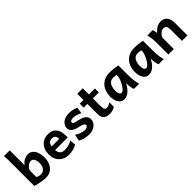

<svg xmlns="http://www.w3.org/2000/svg" viewBox="264 -2074 3380 3380"><g transform="rotate(-45 1953.5 -384.5)"><path d="M202.6 -781.2V-412.6Q219.2 -433.1 238.5 -450.4Q257.8 -467.8 280.5 -480.5Q303.2 -493.2 329.3 -500.5Q355.5 -507.8 385.3 -507.8Q421.4 -507.8 451.4 -489.7Q481.4 -471.7 503.2 -439.2Q524.9 -406.7 537.1 -361.8Q549.3 -316.9 549.3 -263.7Q549.3 -200.7 533 -149.9Q516.6 -99.1 486.3 -63Q456.1 -26.9 413.1 -7.3Q370.1 12.2 317.4 12.2Q282.2 12.2 248.8 8.1Q215.3 3.9 183.8 -2.7Q152.3 -9.3 123 -16.8Q93.8 -24.4 65.9 -31.7V-609.4Q65.9 -640.6 65.2 -672.1Q64.5 -703.6 63 -732.2Q61.5 -760.7 58.6 -781.2ZM202.6 -117.2Q216.8 -110.4 228.5 -105.7Q240.2 -101.1 251 -98.1Q261.7 -95.2 272.5 -94Q283.2 -92.8 295.4 -92.8Q321.8 -92.8 344.2 -104Q366.7 -115.2 383.1 -135.3Q399.4 -155.3 408.4 -183.6Q417.5 -211.9 417.5 -246.6Q417.5 -279.3 411.9 -305.7Q406.2 -332 395.5 -350.3Q384.8 -368.7 369.1 -378.4Q353.5 -388.2 333.5 -388.2Q314.5 -388.2 295.7 -380.6Q276.9 -373 259.5 -359.6Q242.2 -346.2 227.5 -327.1Q212.9 -308.1 202.6 -285.6Z M771 -219.7Q775.9 -156.2 806.9 -128.2Q837.9 -100.1 893.1 -100.1Q941.4 -100.1 987.1 -111.1Q1032.7 -122.1 1078.6 -149.4L1088.9 -36.6Q1062.5 -23.4 1037.4 -14.2Q1012.2 -4.9 987.1 1Q961.9 6.8 935.5 9.5Q909.2 12.2 880.9 12.2Q832.5 12.2 788.3 -4.2Q744.1 -20.5 710.4 -52.5Q676.8 -84.5 657 -131.8Q637.2 -179.2 637.2 -241.7Q637.2 -302.2 654.1 -351.3Q670.9 -400.4 702.6 -435.3Q734.4 -470.2 779.3 -489Q824.2 -507.8 880.9 -507.8Q921.9 -507.8 952.9 -497.8Q983.9 -487.8 1006.6 -470.5Q1029.3 -453.1 1044.7 -429.4Q1060.1 -405.8 1069.1 -378.2Q1078.1 -350.6 1082 -320.3Q1085.9 -290 1085.9 -259.8V-251Q1085.9 -245.6 1086.2 -239.7Q1086.4 -233.9 1086.4 -228.5V-219.7ZM874 -405.3Q831.5 -405.3 806.9 -382.6Q782.2 -359.9 773.9 -307.6H961.9Q961.9 -359.4 939.7 -382.3Q917.5 -405.3 874 -405.3Z M1558.1 -352.1Q1544.4 -359.4 1526.9 -367.4Q1509.3 -375.5 1488.8 -382.3Q1468.3 -389.2 1445.1 -393.8Q1421.9 -398.4 1396.5 -398.4Q1375 -398.4 1360.6 -394.5Q1346.2 -390.6 1337.4 -384.8Q1328.6 -378.9 1324.7 -371.3Q1320.8 -363.8 1320.8 -356.4Q1320.8 -347.7 1324 -340.8Q1327.1 -334 1337.4 -328.1Q1347.7 -322.3 1366.9 -316.9Q1386.2 -311.5 1418.5 -305.2Q1456.5 -297.4 1490.2 -285.9Q1523.9 -274.4 1549.3 -256.6Q1574.7 -238.8 1589.4 -213.6Q1604 -188.5 1604 -153.8Q1604 -118.7 1587.4 -88.4Q1570.8 -58.1 1542.2 -35.6Q1513.7 -13.2 1474.9 -0.5Q1436 12.2 1391.6 12.2Q1358.9 12.2 1328.4 7.8Q1297.9 3.4 1271 -4.4Q1244.1 -12.2 1222.2 -22.5Q1200.2 -32.7 1184.1 -43.9L1210.9 -163.1Q1229 -148.4 1252 -136.2Q1274.9 -124 1299.3 -115.2Q1323.7 -106.4 1348.1 -101.8Q1372.6 -97.2 1394 -97.2Q1411.1 -97.2 1425.5 -100.8Q1439.9 -104.5 1450.2 -110.8Q1460.4 -117.2 1466.3 -125Q1472.2 -132.8 1472.2 -141.6Q1472.2 -152.3 1467.3 -161.6Q1462.4 -170.9 1449.7 -179.2Q1437 -187.5 1414.8 -195.3Q1392.6 -203.1 1357.4 -210.9Q1305.2 -221.7 1272.5 -236.3Q1239.7 -251 1221.2 -269Q1202.6 -287.1 1195.8 -307.9Q1189 -328.6 1189 -351.6Q1189 -363.3 1193.1 -379.6Q1197.3 -396 1206.8 -413.3Q1216.3 -430.7 1232.2 -447.5Q1248 -464.4 1271.7 -477.8Q1295.4 -491.2 1327.4 -499.5Q1359.4 -507.8 1401.4 -507.8Q1431.2 -507.8 1457 -504.4Q1482.9 -501 1504.9 -495.4Q1526.9 -489.7 1544.9 -482.7Q1563 -475.6 1577.1 -468.8Z M1884.8 -393.1V-225.6Q1884.8 -184.1 1888.2 -159.4Q1891.6 -134.8 1899.2 -121.6Q1906.7 -108.4 1918.5 -104.5Q1930.2 -100.6 1946.8 -100.6Q1965.3 -100.6 1988.5 -109.9Q2011.7 -119.1 2041 -137.2V-27.8Q2005.9 -5.9 1973.9 3.2Q1941.9 12.2 1915.5 12.2Q1880.9 12.2 1850.3 5.6Q1819.8 -1 1797.1 -17.6Q1774.4 -34.2 1761.2 -61.8Q1748 -89.4 1748 -131.8V-393.1H1655.3V-490.7H1748V-644.5H1884.8V-490.7H2033.7V-393.1Z M2473.1 -388.7Q2462.9 -391.1 2443.4 -394.8Q2423.8 -398.4 2392.6 -398.4Q2354 -398.4 2328.1 -381.8Q2302.2 -365.2 2286.9 -337.4Q2271.5 -309.6 2264.9 -273.9Q2258.3 -238.3 2258.3 -200.2Q2258.3 -178.7 2262.5 -161.1Q2266.6 -143.6 2273.9 -130.9Q2281.2 -118.2 2291 -111.1Q2300.8 -104 2312 -104Q2330.1 -104 2349.1 -118.9Q2368.2 -133.8 2386 -157.2Q2403.8 -180.7 2419.7 -209.5Q2435.5 -238.3 2447.5 -266.4Q2459.5 -294.4 2466.3 -318.4Q2473.1 -342.3 2473.1 -356.4ZM2514.6 0Q2509.3 -8.8 2504.4 -27.1Q2499.5 -45.4 2495.8 -66.7Q2492.2 -87.9 2490 -108.6Q2487.8 -129.4 2487.8 -143.1V-170.9Q2472.2 -139.2 2450.4 -106.7Q2428.7 -74.2 2400.9 -47.9Q2373 -21.5 2339.6 -4.6Q2306.2 12.2 2268.1 12.2Q2237.3 12.2 2210.4 -1.5Q2183.6 -15.1 2163.8 -42Q2144 -68.8 2132.8 -108.6Q2121.6 -148.4 2121.6 -200.2Q2121.6 -258.3 2138.7 -313.7Q2155.8 -369.1 2191.4 -412.4Q2227.1 -455.6 2282.2 -481.7Q2337.4 -507.8 2413.1 -507.8Q2466.3 -507.8 2518.6 -501.7Q2570.8 -495.6 2612.8 -485.8V-258.8Q2612.8 -166.5 2621.6 -103.8Q2630.4 -41 2644.5 0Z M3086.4 -388.7Q3076.2 -391.1 3056.6 -394.8Q3037.1 -398.4 3005.9 -398.4Q2967.3 -398.4 2941.4 -381.8Q2915.5 -365.2 2900.1 -337.4Q2884.8 -309.6 2878.2 -273.9Q2871.6 -238.3 2871.6 -200.2Q2871.6 -178.7 2875.7 -161.1Q2879.9 -143.6 2887.2 -130.9Q2894.5 -118.2 2904.3 -111.1Q2914.1 -104 2925.3 -104Q2943.4 -104 2962.4 -118.9Q2981.4 -133.8 2999.3 -157.2Q3017.1 -180.7 3033 -209.5Q3048.8 -238.3 3060.8 -266.4Q3072.8 -294.4 3079.6 -318.4Q3086.4 -342.3 3086.4 -356.4ZM3127.9 0Q3122.6 -8.8 3117.7 -27.1Q3112.8 -45.4 3109.1 -66.7Q3105.5 -87.9 3103.3 -108.6Q3101.1 -129.4 3101.1 -143.1V-170.9Q3085.4 -139.2 3063.7 -106.7Q3042 -74.2 3014.2 -47.9Q2986.3 -21.5 2952.9 -4.6Q2919.4 12.2 2881.3 12.2Q2850.6 12.2 2823.7 -1.5Q2796.9 -15.1 2777.1 -42Q2757.3 -68.8 2746.1 -108.6Q2734.9 -148.4 2734.9 -200.2Q2734.9 -258.3 2752 -313.7Q2769 -369.1 2804.7 -412.4Q2840.3 -455.6 2895.5 -481.7Q2950.7 -507.8 3026.4 -507.8Q3079.6 -507.8 3131.8 -501.7Q3184.1 -495.6 3226.1 -485.8V-258.8Q3226.1 -166.5 3234.9 -103.8Q3243.7 -41 3257.8 0Z M3709.5 0V-268.6Q3709.5 -302.2 3705.1 -325.2Q3700.7 -348.1 3691.4 -362.1Q3682.1 -376 3667.7 -382.1Q3653.3 -388.2 3633.8 -388.2Q3612.8 -388.2 3592.8 -378.9Q3572.8 -369.6 3555.7 -354.5Q3538.6 -339.4 3525.9 -320.8Q3513.2 -302.2 3506.8 -283.2V0H3370.1V-300.3Q3370.1 -372.6 3362.1 -422.6Q3354 -472.7 3345.7 -498H3480Q3482.9 -490.7 3485.8 -478.8Q3488.8 -466.8 3491.2 -453.9Q3493.7 -440.9 3495.6 -428.2L3499.5 -407.7Q3522.9 -434.1 3545.4 -453.1Q3567.9 -472.2 3590.8 -484.4Q3613.8 -496.6 3637.7 -502.2Q3661.6 -507.8 3687.5 -507.8Q3724.6 -507.8 3754.2 -495.1Q3783.7 -482.4 3804.2 -457Q3824.7 -431.6 3835.4 -393.6Q3846.2 -355.5 3846.2 -305.2V0Z"/></g></svg>

Font: Andika New Basic
Style: Bold
Weight: 700
Designer: Victor Gaultney, Annie Olsen, Pablo Ugerman
Foundry: SIL International
Version: Version 5.500; ttfautohint (v1.8.3)